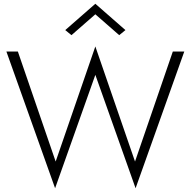

<svg xmlns="http://www.w3.org/2000/svg" viewBox="-20 -974 1014 1021"><path d="M487 -898 614 -787 647 -814 487 -954 327 -814 360 -787ZM698 -115 487 -727 276 -115 75 -700H14L273 27L487 -576L701 27L960 -700H899Z"/></svg>

Font: Jost Light
Style: Regular
Weight: 300
Version: Version 3.710